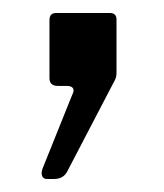

<svg xmlns="http://www.w3.org/2000/svg" viewBox="-20 -132 252 295"><path d="M52 143Q47 143 45 139Q43 135 45 128L90 16Q93 10 93 7Q93 0 82 0H69Q56 0 56 -12V-101Q56 -112 66 -112H149Q159 -112 159 -102V-20Q159 -13 156 -8L83 132Q77 143 63 143Z"/></svg>

Font: Libre Franklin
Style: Regular
Weight: 400
Designer: Pablo Impallari, Rodrigo Fuenzalida
Foundry: Impallari Type
Version: Version 1.001; ttfautohint (v1.4.1)